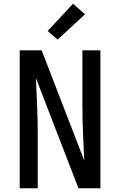

<svg xmlns="http://www.w3.org/2000/svg" viewBox="-20 -1003 640 1023"><path d="M85 0V-735H202L429 -147Q429 -152 428.5 -156.5Q428 -161 428 -165L423 -276Q421 -317 420 -358.5Q419 -400 419 -441V-735H515V0H398L171 -588Q171 -583 171.5 -578.5Q172 -574 172 -570L177 -459Q179 -418 180 -376.5Q181 -335 181 -294V0ZM287 -792 234 -838 369 -983 433 -927Z"/></svg>

Font: Iosevka Aile Medium
Style: Regular
Weight: 500
Designer: Belleve Invis
Foundry: Belleve Invis
Version: Version 27.3.5; ttfautohint (v1.8.4)